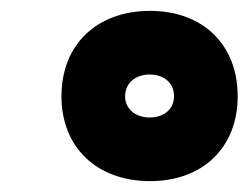

<svg xmlns="http://www.w3.org/2000/svg" viewBox="-20 -728 457 353"><path d="M256 -395C353 -395 417 -457 417 -551C417 -646 353 -708 256 -708C158 -708 93 -646 93 -551C93 -457 158 -395 256 -395ZM255 -512C229 -512 210 -528 210 -551C210 -575 229 -591 255 -591C282 -591 300 -575 300 -551C300 -528 282 -512 255 -512Z"/></svg>

Font: Fixel Display Black
Style: Italic
Weight: 900
Italic angle: -10°
Designer: AlfaBravo + MacPaw
Foundry: Kyrylo Tkachov, Marchela Mozhyna, Serhii Makarenko, Maria Weinstein, Zakhar Kryvoshyya
Version: Version 1.210;Glyphs 3.2 (3217)